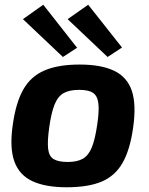

<svg xmlns="http://www.w3.org/2000/svg" viewBox="-20 -780 630 812"><path d="M317 -507Q408 -507 463 -480.5Q518 -454 537.5 -396Q557 -338 543 -240Q530 -147 498.5 -91.5Q467 -36 410 -12Q353 12 262 12Q172 12 116.5 -14Q61 -40 40.5 -98Q20 -156 34 -252Q47 -346 78.5 -401.5Q110 -457 168 -482Q226 -507 317 -507ZM315 -400Q275 -400 250.5 -387Q226 -374 211.5 -339.5Q197 -305 188 -240Q180 -183 183.5 -151Q187 -119 207 -107Q227 -95 266 -95Q306 -95 330 -108.5Q354 -122 368 -156Q382 -190 391 -252Q400 -311 396 -343Q392 -375 373 -387.5Q354 -400 315 -400ZM353 -760 496 -579 435 -539 266 -699ZM163 -760 306 -578 246 -539 77 -699Z"/></svg>

Font: Exo 2
Style: Bold Italic
Weight: 700
Italic angle: -8°
Designer: Natanael Gama
Foundry: Natanael Gama
Version: Version 2.010